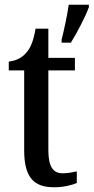

<svg xmlns="http://www.w3.org/2000/svg" viewBox="-20 -780 395 810"><path d="M240 -613V-600H279C305 -642 340 -708 355 -750V-760H270C263 -712 251 -657 240 -613ZM208 10C251 10 286 0 304 -8V-57C285 -53 267 -49 244 -49C203 -49 184 -78 184 -147V-483H296V-536H184V-659H130C121 -607 110 -580 92 -559C74 -537 49 -524 17 -520V-483H82V-146C82 -30 124 10 208 10Z"/></svg>

Font: Noto Serif Devanagari Condensed Medium
Style: Regular
Weight: 500
Width: 3
Designer: Universal Thirst, Indian Type Foundry and the Monotype Design Team
Foundry: Monotype Imaging Inc.
Version: Version 2.004